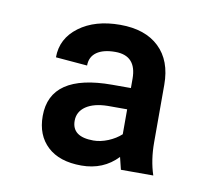

<svg xmlns="http://www.w3.org/2000/svg" viewBox="-50 -738 501 456"><g transform="rotate(10 200.5 -510.5)"><path d="M259.8 -373.5Q225.6 -337.4 172.6 -337.4Q119.6 -337.4 90.8 -364.3Q62 -391.1 62 -437.5Q62 -539.1 211.9 -539.1H256.8V-561.5Q256.8 -617.2 205.6 -617.2Q176.8 -617.2 160.9 -606Q145 -594.7 145 -573.7L68.8 -580.1Q68.8 -625.5 107.2 -654.1Q145.5 -682.6 206.1 -682.6Q266.6 -682.6 300 -650.6Q333.5 -618.7 333.5 -560.5V-421.9Q333.5 -378.9 345.2 -343.8H267.1ZM138.7 -439.5Q138.7 -400.9 190.4 -400.9Q207.5 -400.9 225.8 -408.4Q244.1 -416 256.8 -427.7V-487.8H210Q176.8 -487.3 157.7 -474.4Q138.7 -461.4 138.7 -439.5Z"/></g></svg>

Font: Yantramanav Medium
Style: Regular
Weight: 500
Version: Version 1.001;PS 1.0;hotconv 1.0.72;makeotf.lib2.5.5900; ttf